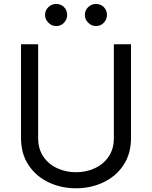

<svg xmlns="http://www.w3.org/2000/svg" viewBox="-20 -955 781 987"><path d="M565.3 -727.3H653.4V-245.7Q653.4 -164.1 614.7 -106.2Q576 -48.3 511.7 -17.8Q447.4 12.8 370.7 12.8Q294 12.8 229.8 -17.8Q165.5 -48.3 126.8 -106.2Q88.1 -164.1 88.1 -245.7V-727.3H176.1V-245.7Q176.1 -188.9 203.1 -149.7Q230.1 -110.4 274.5 -90Q318.9 -69.6 370.7 -69.6Q422.6 -69.6 467 -90Q511.4 -110.4 538.4 -149.7Q565.3 -188.9 565.3 -245.7ZM268.5 -821Q246.1 -821 228.9 -838.2Q211.6 -855.5 211.6 -877.8Q211.6 -902.3 228.9 -918.5Q246.1 -934.7 268.5 -934.7Q293 -934.7 309.1 -918.5Q325.3 -902.3 325.3 -877.8Q325.3 -855.5 309.1 -838.2Q293 -821 268.5 -821ZM473 -821Q450.6 -821 433.4 -838.2Q416.2 -855.5 416.2 -877.8Q416.2 -902.3 433.4 -918.5Q450.6 -934.7 473 -934.7Q497.5 -934.7 513.7 -918.5Q529.8 -902.3 529.8 -877.8Q529.8 -855.5 513.7 -838.2Q497.5 -821 473 -821Z"/></svg>

Font: Inter UI
Style: Regular
Weight: 400
Designer: Rasmus Andersson
Foundry: rsms
Version: 3.2;8d6f07862